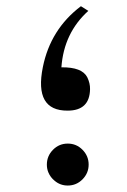

<svg xmlns="http://www.w3.org/2000/svg" viewBox="-20 -588 401 606"><path d="M127.9 -68.4C127.9 -59.2 129.6 -50.9 132.8 -43.5C137 -33.4 143.6 -24.7 152.3 -17.6C164.1 -7.5 177.9 -2.4 193.8 -2.4C212.1 -2.4 227.6 -9 240.5 -22C253.3 -35 259.8 -50.5 259.8 -68.6C259.8 -86.7 253.3 -102.2 240.5 -115.2C227.6 -128.3 212.1 -134.8 193.8 -134.8C175.6 -134.8 160.1 -128.3 147.2 -115.2C134.4 -102.2 127.9 -86.6 127.9 -68.4ZM115.2 -376C96.7 -284.2 122.7 -238.4 193.4 -238.8C239.9 -238.8 263.5 -261.4 264.2 -306.6C264.5 -319 261.6 -331.5 255.4 -344.2C244.3 -365.7 217.1 -376.1 173.8 -375.5C179 -448.1 207.4 -507.5 258.8 -553.7L235.4 -568.4C171.2 -519.9 131.2 -455.7 115.2 -376Z"/></svg>

Font: Dirooz FD
Style: FD
Weight: 400
Foundry: DejaVu fonts team - Redesigned by Saber Rastikerdar
Version: Version 0.2.1